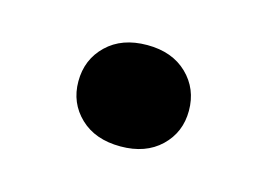

<svg xmlns="http://www.w3.org/2000/svg" viewBox="-38 -476 378 268"><g transform="rotate(15 151.0 -342.0)"><path d="M68.8 -341.3Q68.8 -373 90.6 -394Q112.3 -415 148.9 -415Q185.1 -415 206.8 -394Q228.5 -373 228.5 -341.3Q228.5 -310.1 206.8 -289.3Q185.1 -268.6 148.9 -268.6Q112.3 -268.6 90.6 -289.3Q68.8 -310.1 68.8 -341.3Z"/></g></svg>

Font: Vazirmatn RD FD
Style: Bold
Weight: 700
Designer: Saber Rastikerdar
Foundry: Saber Rastikerdar
Version: Version 33.003